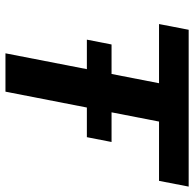

<svg xmlns="http://www.w3.org/2000/svg" viewBox="-24 -704 728 721"><g transform="rotate(90 340.5 -344.0)"><path d="M437 -576.7 402.3 -398.4H513.7L495.6 -305.7H384.3L324.7 0H180.7L240.2 -305.7H129.4L147.5 -398.4H258.3L293 -576.7H70.8L92.3 -688H681.2L659.7 -576.7Z"/></g></svg>

Font: Liberation Sans
Style: Bold Italic
Weight: 700
Italic angle: -12°
Designer: Steve Matteson
Foundry: Ascender Corporation
Version: Version 2.1.5